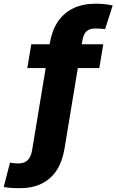

<svg xmlns="http://www.w3.org/2000/svg" viewBox="-111 -777 617 1017"><path d="M436 -542.5 415 -416.5H33.7L54.7 -542.5ZM-3.9 219.7Q-19 219.7 -34.9 219.2Q-50.8 218.8 -64.9 217.3Q-79.1 215.8 -91.3 213.4L-58.1 84.5Q-48.3 86.4 -36.6 87.6Q-24.9 88.9 -15.1 88.9Q17.1 88.9 35.2 71.8Q53.2 54.7 59.1 18.1L152.8 -547.9Q164.1 -615.7 195.6 -662.4Q227.1 -709 277.3 -733.2Q327.6 -757.3 394.5 -757.3Q420.9 -757.3 442.6 -755.1Q464.4 -752.9 485.8 -748L445.8 -622.6Q435.1 -624 422.6 -625Q410.2 -626 393.1 -626Q363.3 -626 347.2 -611.1Q331.1 -596.2 325.7 -564.5L230.5 11.2Q219.2 79.1 188.7 125.5Q158.2 171.9 109.6 195.8Q61 219.7 -3.9 219.7Z"/></svg>

Font: Inter 16pt ExtraBold
Style: Italic
Weight: 800
Italic angle: -9.3988°
Version: Version 4.001;git-66647c0bb